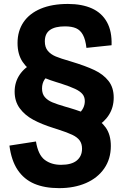

<svg xmlns="http://www.w3.org/2000/svg" viewBox="-20 -762 660 994"><path d="M55.8 -287.5Q55.8 -237.1 82.3 -201.2Q108.8 -165.4 152.2 -142Q195.7 -118.5 257.4 -99.2L279.9 -92Q328.4 -76.4 354.3 -64Q380.2 -51.6 392.4 -34.8Q404.7 -17.9 404.7 7.7Q404.7 46.5 377.6 68.9Q350.6 91.3 295.8 91.3Q245.9 91.3 211.7 65.7Q177.4 40 166.2 -29.5L28.8 -8.2Q38.8 69.1 71.4 117.7Q104 166.3 157.5 189.2Q211.1 212 286.2 212Q364.2 212 424.9 185.8Q485.5 159.5 519.6 110.1Q553.8 60.8 553.8 -6.2Q553.8 -64.8 527.1 -102Q500.5 -139.1 454.8 -161Q409.2 -182.9 333.1 -205.5Q324.2 -207.9 319.9 -209.1Q274.8 -222.2 250.7 -232.4Q226.5 -242.5 212 -259.4Q197.6 -276.2 197.6 -303.9Q197.6 -330.2 210.1 -349.4Q222.6 -368.7 245.2 -379.3L154.6 -436.4Q107.2 -413.2 81.5 -374.8Q55.8 -336.3 55.8 -287.5ZM568.7 -256.8Q568.7 -308.8 541.8 -343Q515 -377.2 469.1 -399Q423.2 -420.9 348 -443.5L341.7 -445.5Q294.6 -458.9 268.8 -469.6Q243 -480.3 227.5 -498.8Q212.1 -517.3 212.1 -547.8Q212.1 -587.8 238.5 -606.6Q264.9 -625.5 316.2 -625.5Q351.5 -625.5 373.8 -615.7Q396.1 -605.9 409.3 -581.6Q422.6 -557.3 427.5 -514.1L557.6 -527.8Q560.1 -599.7 533.8 -647.3Q507.5 -695 456.2 -718.3Q404.8 -741.6 331.6 -741.6Q249.4 -741.6 190.8 -717Q132.2 -692.4 101.5 -646.9Q70.8 -601.3 70.8 -539.2Q70.8 -480.8 97 -441.8Q123.2 -402.8 166 -379.5Q208.8 -356.2 271.9 -336.8Q283 -333.6 295.6 -329.5Q343.6 -313.8 369.1 -301.7Q394.7 -289.6 406.9 -274.9Q419.1 -260.2 419.1 -238.4Q419.1 -219.7 410.8 -202.8Q402.4 -185.9 386.5 -173L473.9 -103.1Q519.2 -128.1 543.9 -167.2Q568.7 -206.4 568.7 -256.8Z"/></svg>

Font: Monaspace Neon Var
Style: Regular
Weight: 400
Designer: Riley Cran and the Lettermatic Team
Version: Version 1.000 (Monaspace Neon Var)